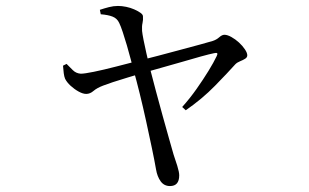

<svg xmlns="http://www.w3.org/2000/svg" viewBox="-20 -571 1040 646"><path d="M552 55Q532 55 520.5 39Q509 23 505 -1Q500 -30 491 -73Q482 -116 471.5 -164Q461 -212 450 -256.5Q439 -301 430 -333Q426 -348 420 -371Q414 -394 407 -418Q400 -442 393 -463Q386 -484 381 -494Q374 -509 359 -515Q344 -521 319 -523L316 -538Q331 -543 346.5 -547Q362 -551 377 -551Q390 -551 404.5 -548Q419 -545 431.5 -539.5Q444 -534 452.5 -528Q461 -522 461 -516Q462 -504 459.5 -493.5Q457 -483 458 -467Q459 -457 463 -436.5Q467 -416 472.5 -392Q478 -368 483 -347Q493 -308 504.5 -265Q516 -222 527.5 -180.5Q539 -139 548.5 -105.5Q558 -72 564 -51Q570 -34 576.5 -13Q583 8 583 19Q583 55 552 55ZM593 -211Q619 -240 641.5 -272Q664 -304 681.5 -332.5Q699 -361 709 -382Q713 -390 710.5 -392Q708 -394 700 -392Q685 -389 656 -381Q627 -373 591.5 -362.5Q556 -352 521 -342.5Q486 -333 459 -325Q436 -318 409 -310Q382 -302 359.5 -294.5Q337 -287 327 -283Q306 -275 294.5 -265Q283 -255 270 -255Q259 -255 244.5 -263Q230 -271 217.5 -282.5Q205 -294 199 -306Q196 -313 194.5 -324.5Q193 -336 192 -350L204 -356Q214 -346 225 -335Q236 -324 252 -323Q264 -323 296 -329.5Q328 -336 370.5 -347Q413 -358 452 -368Q477 -374 512.5 -383.5Q548 -393 585.5 -403Q623 -413 652.5 -421Q682 -429 695 -433Q708 -437 717.5 -445.5Q727 -454 735 -454Q745 -454 758.5 -446.5Q772 -439 784 -428Q796 -417 804 -405Q812 -393 812 -385Q812 -378 805 -373.5Q798 -369 788 -365Q778 -361 772 -355Q747 -327 703.5 -282.5Q660 -238 605 -200Z"/></svg>

Font: Noto Serif KR
Style: Regular
Weight: 400
Designer: Ryoko NISHIZUKA  (kana & ideographs); Frank Grießhammer (Latin, Greek & Cyrillic); Wenlong ZHANG  (bopomofo); Sandoll Co
Foundry: Adobe
Version: Version 2.003-H1;hotconv 1.1.1;makeotfexe 2.6.0